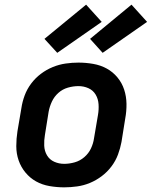

<svg xmlns="http://www.w3.org/2000/svg" viewBox="-20 -797 652 825"><path d="M256 8Q224 8 192.5 2.5Q161 -3 135 -17.5Q109 -32 89.5 -55.5Q70 -79 60 -108Q50 -137 50 -169Q50 -201 55 -233L72 -333Q76 -360 86 -387Q96 -414 114 -438Q132 -462 156 -480Q180 -498 207 -509Q234 -520 262 -524Q290 -528 317 -528Q349 -528 380.5 -522.5Q412 -517 438.5 -502.5Q465 -488 484.5 -464.5Q504 -441 513.5 -412Q523 -383 523.5 -351Q524 -319 518 -287L502 -187Q497 -160 487 -133Q477 -106 459 -82Q441 -58 417 -40Q393 -22 366.5 -11Q340 0 311.5 4Q283 8 256 8ZM256 -93Q278 -93 301 -99.5Q324 -106 342.5 -122Q361 -138 371 -159.5Q381 -181 384 -203L401 -303Q405 -326 403.5 -349Q402 -372 391 -390.5Q380 -409 360 -418Q340 -427 317 -427Q295 -427 272 -420.5Q249 -414 231 -398Q213 -382 203 -360.5Q193 -339 189 -317L173 -217Q169 -194 170 -171Q171 -148 182 -129.5Q193 -111 213 -102Q233 -93 256 -93ZM421 -570 367 -630 545 -777 612 -703ZM226 -570 171 -630 350 -777 417 -703Z"/></svg>

Font: Iosevka Extended
Style: Bold Italic
Weight: 700
Width: 7
Italic angle: -9°
Monospace: yes
Designer: Belleve Invis
Foundry: Belleve Invis
Version: Version 32.5.0; ttfautohint (v1.8.4)